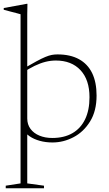

<svg xmlns="http://www.w3.org/2000/svg" viewBox="-30 -735 569 1004"><path d="M77.5 -660.5Q71 -662.5 57.8 -666Q44.5 -669.5 26.8 -674Q9 -678.5 -10.5 -684V-693L109 -715H113.5L112.5 -660.5V-115.5Q112.5 -84 129.5 -61Q146.5 -38 176.2 -25.8Q206 -13.5 243 -13.5Q305 -13.5 348.5 -38.5Q392 -63.5 415 -111.2Q438 -159 438 -226.5Q438 -317.5 391 -368Q344 -418.5 262 -418.5Q235.5 -418.5 208.2 -411.8Q181 -405 150.8 -390.5Q120.5 -376 87 -353V-373Q131 -398.5 159.8 -414Q188.5 -429.5 207.2 -437.2Q226 -445 240.5 -447.8Q255 -450.5 270.5 -450.5Q337.5 -450.5 383 -425.5Q428.5 -400.5 451.8 -352.8Q475 -305 475 -235.5Q475 -154.5 441 -99.8Q407 -45 354.2 -17.5Q301.5 10 244.5 10Q209 10 178.2 1.5Q147.5 -7 125.2 -22.2Q103 -37.5 92 -57.5H112.5V224L200 236V249.5H0V236L77.5 224Z"/></svg>

Font: Newsreader 16pt 16pt ExtraLight
Style: Regular
Weight: 250
Version: Version 1.003